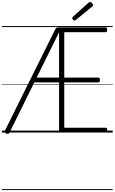

<svg xmlns="http://www.w3.org/2000/svg" viewBox="-20 -1382 1195 2002"><path d="M1081 0H623Q609 0 602.5 -5.5Q596 -11 596 -23V-523H338L80 -1Q74 11 65.5 13Q57 15 44 10Q33 4 30.5 -4Q28 -12 33 -23L555 -1074Q561 -1087 568.5 -1091.5Q576 -1096 592 -1096H1081Q1089 -1096 1093.5 -1090.5Q1098 -1085 1098 -1071Q1098 -1057 1093.5 -1051.5Q1089 -1046 1081 -1046H650V-573H1006Q1014 -573 1018 -567.5Q1022 -562 1022 -548Q1022 -535 1018 -529Q1014 -523 1006 -523H650V-50H1081Q1089 -50 1093.5 -44.5Q1098 -39 1098 -26Q1098 -12 1093.5 -6Q1089 0 1081 0ZM362 -573H596V-1045ZM758 -1168Q750 -1168 741.5 -1176.5Q733 -1185 733 -1192Q733 -1195 733.5 -1198Q734 -1201 738 -1205L902 -1353Q907 -1357 909.5 -1359.5Q912 -1362 917 -1362Q924 -1362 931.5 -1356.5Q939 -1351 944.5 -1343.5Q950 -1336 950 -1329Q950 -1324 949 -1321Q948 -1318 942 -1314L772 -1175Q767 -1172 764 -1170Q761 -1168 758 -1168ZM0 590H1155V600H0ZM0 -20H1155V0H0ZM0 -505H1155V-500H0ZM0 -1110H1155V-1100H0Z"/></svg>

Font: Playwrite FR Moderne Guides
Style: Regular
Weight: 400
Designer: Veronika Burian, José Scaglione
Foundry: TypeTogether
Version: Version 1.003